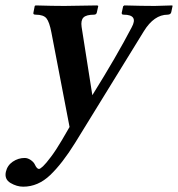

<svg xmlns="http://www.w3.org/2000/svg" viewBox="-26 -456 656 708"><path d="M504.4 -340.8 251 70.8Q204.1 146.5 159.2 189.5Q114.3 232.4 59.6 232.4Q36.1 232.4 12.9 218.8Q-10.3 205.1 -4.4 177.7Q1 153.8 21.2 140.1Q41.5 126.5 64.9 126.5Q76.2 126.5 87.2 134Q98.1 141.6 102.1 149.9Q109.9 167 117.7 167Q122.1 167 132.6 157.2Q143.1 147.5 162.1 122.1Q181.2 96.7 202.1 61L230.5 12.2L163.6 -335.9Q156.2 -375 145.3 -388.4Q134.3 -401.9 105.5 -401.9Q100.6 -401.9 98.4 -403.6Q96.2 -405.3 97.2 -409.2L102.1 -434.1L105.5 -436Q169.9 -434.1 211.4 -434.1L332.5 -436L336.4 -434.1L331.1 -410.2Q329.6 -402.3 321.3 -401.9Q292 -401.9 281.7 -391.4Q271.5 -380.9 274.9 -356.9L314.5 -105Q404.8 -250 459.5 -355Q485.4 -401.9 429.7 -401.9Q421.9 -401.9 422.9 -409.2L428.2 -433.1L432.6 -436Q500.5 -434.1 544.4 -434.1L608.9 -436L610.4 -434.1L605.5 -411.1Q603.5 -402.3 592.3 -401.9Q542 -401.9 504.4 -340.8Z"/></svg>

Font: Linux Libertine Slanted
Style: Semibold Slanted
Weight: 600
Designer: Philipp H. Poll
Foundry: Philipp H. Poll
Version: Version 5.1.1